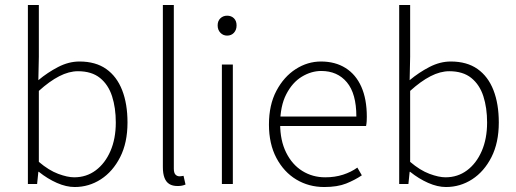

<svg xmlns="http://www.w3.org/2000/svg" viewBox="-20 -739 2073 771"><path d="M280 12Q246 12 208.5 -4.5Q171 -21 136 -49H134L129 0H92V-719H136V-511L134 -417Q171 -448 213.5 -470Q256 -492 299 -492Q364 -492 406.5 -462Q449 -432 470.5 -377Q492 -322 492 -247Q492 -166 462.5 -108Q433 -50 385 -19Q337 12 280 12ZM278 -27Q327 -27 364.5 -55Q402 -83 423.5 -132.5Q445 -182 445 -247Q445 -306 430 -352.5Q415 -399 381.5 -426Q348 -453 293 -453Q257 -453 218 -433Q179 -413 136 -374V-89Q176 -55 213.5 -41Q251 -27 278 -27Z M693 8Q673 8 660 0Q647 -8 640.5 -25Q634 -42 634 -68V-719H678V-62Q678 -45 684.5 -38Q691 -31 701 -31Q704 -31 707.5 -31.5Q711 -32 717 -33L725 2Q718 5 710.5 6.5Q703 8 693 8Z M871 0V-480H915V0ZM892 -596Q876 -596 865 -607.5Q854 -619 854 -637Q854 -655 865 -665.5Q876 -676 892 -676Q909 -676 919.5 -665.5Q930 -655 930 -637Q930 -619 919.5 -607.5Q909 -596 892 -596Z M1282 12Q1220 12 1170 -18Q1120 -48 1090 -104.5Q1060 -161 1060 -239Q1060 -318 1090 -374.5Q1120 -431 1167.5 -461.5Q1215 -492 1269 -492Q1326 -492 1367.5 -466Q1409 -440 1431 -390.5Q1453 -341 1453 -270Q1453 -262 1452.5 -252.5Q1452 -243 1450 -233H1087V-271H1411Q1411 -363 1373 -408.5Q1335 -454 1270 -454Q1230 -454 1192 -431Q1154 -408 1129.5 -360.5Q1105 -313 1105 -241Q1105 -175 1129 -126.5Q1153 -78 1194 -52.5Q1235 -27 1286 -27Q1325 -27 1357.5 -37.5Q1390 -48 1415 -66L1433 -35Q1405 -16 1370 -2Q1335 12 1282 12Z M1771 12Q1737 12 1699.5 -4.5Q1662 -21 1627 -49H1625L1620 0H1583V-719H1627V-511L1625 -417Q1662 -448 1704.5 -470Q1747 -492 1790 -492Q1855 -492 1897.5 -462Q1940 -432 1961.5 -377Q1983 -322 1983 -247Q1983 -166 1953.5 -108Q1924 -50 1876 -19Q1828 12 1771 12ZM1769 -27Q1818 -27 1855.5 -55Q1893 -83 1914.5 -132.5Q1936 -182 1936 -247Q1936 -306 1921 -352.5Q1906 -399 1872.5 -426Q1839 -453 1784 -453Q1748 -453 1709 -433Q1670 -413 1627 -374V-89Q1667 -55 1704.5 -41Q1742 -27 1769 -27Z"/></svg>

Font: Source Sans 3 ExtraLight Light
Style: Regular
Weight: 300
Version: Version 3.052;hotconv 1.1.0;makeotfexe 2.6.0